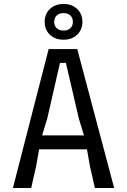

<svg xmlns="http://www.w3.org/2000/svg" viewBox="-20 -947 640 967"><path d="M225 -700H369L555 0H458L433 -110L418 -195H177L162 -110L137 0H45ZM403 -265 377 -350 312 -630H282L218 -350L192 -265ZM205 -837Q205 -877 231.5 -902Q258 -927 300 -927Q342 -927 368.5 -902Q395 -877 395 -837Q395 -797 368.5 -772Q342 -747 300 -747Q258 -747 231.5 -772Q205 -797 205 -837ZM300 -793Q322 -793 334.5 -805Q347 -817 347 -837Q347 -857 334.5 -869Q322 -881 300 -881Q278 -881 265.5 -869Q253 -857 253 -837Q253 -817 265.5 -805Q278 -793 300 -793Z"/></svg>

Font: Sligoil Micro
Style: Regular
Weight: 400
Designer: Ariel Martín Pérez
Foundry: Igor Stepanchenko
Version: Version 1.001